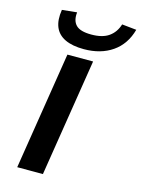

<svg xmlns="http://www.w3.org/2000/svg" viewBox="-139 -1034 816 1112"><g transform="rotate(15 269.0 -478.0)"><path d="M78 0 190 -705H344L232 0ZM273 -760Q204 -760 160 -781Q116 -802 99 -843.5Q82 -885 92 -947L181 -956Q175 -906 200.5 -879.5Q226 -853 293 -853Q360 -853 398 -880Q436 -907 451 -956L538 -947Q513 -856 443.5 -808Q374 -760 273 -760Z"/></g></svg>

Font: Nunito Sans 7pt Expanded
Style: Bold Italic
Weight: 700
Width: 7
Italic angle: -9°
Designer: Vernon Adams
Foundry: Vernon Adams
Version: Version 3.101;gftools[0.9.27]